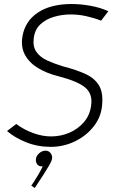

<svg xmlns="http://www.w3.org/2000/svg" viewBox="-20 -724 576 957"><path d="M233 8Q167 8 110 -15Q53 -38 15 -71L61 -106Q100 -77 146 -60.5Q192 -44 234 -44Q283 -44 326 -62.5Q369 -81 398.5 -115.5Q428 -150 434 -197Q443 -255 405.5 -287Q368 -319 271 -344Q214 -358 170 -384.5Q126 -411 104.5 -450.5Q83 -490 92 -543Q105 -619 169 -661.5Q233 -704 337 -704Q383 -704 432 -695Q481 -686 520 -668L484 -621Q448 -635 409.5 -643.5Q371 -652 333 -652Q289 -652 248.5 -640Q208 -628 180.5 -602Q153 -576 148 -532Q143 -491 162 -464.5Q181 -438 216.5 -422Q252 -406 295 -393Q365 -375 410.5 -353Q456 -331 476 -293.5Q496 -256 488 -191Q481 -135 443.5 -89.5Q406 -44 350.5 -18Q295 8 233 8ZM160 63Q164 49 177.5 38Q191 27 207 27Q225 27 234.5 42.5Q244 58 237 76Q235 83 223.5 103Q212 123 197 146Q182 169 169.5 188Q157 207 153 213L136 201Q140 196 150.5 180Q161 164 173 143Q185 122 193 105Q174 107 165 94.5Q156 82 160 63Z"/></svg>

Font: Kulim Park ExtraLight
Style: Italic
Weight: 275
Italic angle: -8°
Designer: Noponies / Dale Sattler
Foundry: Noponies
Version: Version 1.000; ttfautohint (v1.8.3)